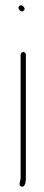

<svg xmlns="http://www.w3.org/2000/svg" viewBox="-20 -669 168 727"><path d="M58 -462V6C58 17.6 47 33.7 61.5 37.5C75.4 41.2 78 18.7 78 6V-462C78 -467.3 73.3 -472 68 -472C62.7 -472 58 -467.3 58 -462ZM53 -632C57.6 -627.4 63.1 -622.1 70 -629C76.9 -635.9 71.6 -641.4 67 -646C57.7 -655.3 43.7 -641.3 53 -632Z"/></svg>

Font: HoneyBee
Style: UltLit
Weight: 100
Foundry: Cannot Into Space Fonts
Version: Version 0.89